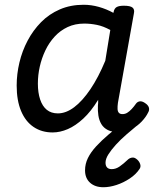

<svg xmlns="http://www.w3.org/2000/svg" viewBox="-20 -539 663 806"><path d="M201 17Q155 17 121 -6Q87 -29 68.5 -73Q50 -117 50 -180Q50 -228 61.5 -276.5Q73 -325 96 -368.5Q119 -412 152.5 -446Q186 -480 231 -499.5Q276 -519 331 -519Q363 -519 395 -510Q427 -501 456 -485L457 -489Q460 -504 470 -509.5Q480 -515 500 -515Q527 -515 536.5 -507Q546 -499 542 -482L475 -107Q473 -92 473.5 -81.5Q474 -71 479 -65.5Q484 -60 494 -60Q505 -60 514 -65.5Q523 -71 532.5 -81Q542 -91 551 -104Q557 -112 566.5 -113.5Q576 -115 588 -107Q602 -98 605 -87.5Q608 -77 602 -67Q593 -48 575 -29Q557 -10 533 3Q509 16 480 16Q451 16 433 7Q415 -2 405.5 -18Q396 -34 393 -54Q390 -74 391 -95Q392 -101 392 -107Q392 -113 392 -120Q362 -71 329.5 -41Q297 -11 264.5 3Q232 17 201 17ZM139 -188Q139 -150 148.5 -121.5Q158 -93 176.5 -78Q195 -63 223 -63Q257 -63 291.5 -89Q326 -115 359.5 -164.5Q393 -214 422 -284L443 -413Q414 -429 387 -434.5Q360 -440 334 -440Q295 -440 264 -425.5Q233 -411 209.5 -385.5Q186 -360 170.5 -327.5Q155 -295 147 -259.5Q139 -224 139 -188ZM414 247Q379 247 358 228Q337 209 337 176Q337 149 349 124.5Q361 100 383.5 75.5Q406 51 436 25.5Q466 0 503 -28H566V-21Q538 2 512 24.5Q486 47 466.5 68.5Q447 90 435 109Q423 128 423 144Q423 157 429.5 164Q436 171 449 171Q466 171 482 160Q498 149 518 130Q525 124 535 122.5Q545 121 556 131Q565 139 568.5 150Q572 161 566 170Q551 193 524.5 210.5Q498 228 469 237.5Q440 247 414 247Z"/></svg>

Font: Playwrite ZA
Style: Regular
Weight: 400
Designer: Veronika Burian, José Scaglione
Foundry: TypeTogether
Version: Version 1.002